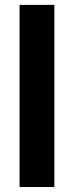

<svg xmlns="http://www.w3.org/2000/svg" viewBox="-20 -751 296 771"><path d="M58.6 0V-731.4H198.2V0Z"/></svg>

Font: Basically A Sans Serif
Style: Bold
Weight: 700
Designer: Hyung-Suk Kim
Foundry: Mental Design
Version: 1.000